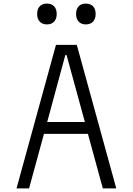

<svg xmlns="http://www.w3.org/2000/svg" viewBox="-20 -1050 740 1070"><path d="M72 0 292 -800H408L628 0H553L470 -304H225L142 0ZM344 -743 243 -370H453L351 -743ZM242 -914Q216 -914 201.5 -929.5Q187 -945 187 -972Q187 -1000 201.5 -1015Q216 -1030 242 -1030Q267 -1030 281.5 -1015Q296 -1000 296 -972Q296 -945 281.5 -929.5Q267 -914 242 -914ZM458 -914Q433 -914 418.5 -929.5Q404 -945 404 -972Q404 -1000 418.5 -1015Q433 -1030 458 -1030Q484 -1030 498.5 -1015Q513 -1000 513 -972Q513 -945 498.5 -929.5Q484 -914 458 -914Z"/></svg>

Font: Martian Mono ExtraLight
Style: Regular
Weight: 200
Monospace: yes
Designer: Roman Shamin
Foundry: Evil Martians
Version: Version 1.000; ttfautohint (v1.8.4.7-5d5b)